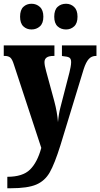

<svg xmlns="http://www.w3.org/2000/svg" viewBox="-23 -778 534 1023"><path d="M16 164Q98 164 137 125.5Q176 87 197 10L51 -434Q42 -463 31.5 -471.5Q21 -480 2 -480H-3V-536H267V-480H263Q237 -480 225.5 -471.5Q214 -463 214 -447Q214 -430 223 -398L266 -240Q282 -180 286 -127Q290 -173 299 -206L347 -392Q350 -404 353 -420Q356 -436 356 -447Q356 -465 346.5 -471Q337 -477 311 -479L307 -480V-536H491V-480H488Q465 -480 450 -463.5Q435 -447 423 -410L299 -4Q268 95 242 140.5Q216 186 170 205.5Q124 225 35 225H16ZM84 -689Q84 -725 101.5 -741.5Q119 -758 145 -758Q171 -758 189.5 -741Q208 -724 208 -689Q208 -654 189.5 -637.5Q171 -621 145 -621Q119 -621 101.5 -637.5Q84 -654 84 -689ZM266 -689Q266 -725 284 -741.5Q302 -758 329 -758Q354 -758 372 -741Q390 -724 390 -689Q390 -654 372 -637.5Q354 -621 329 -621Q302 -621 284 -637.5Q266 -654 266 -689Z"/></svg>

Font: Noto Serif CondBlack
Style: Regular
Weight: 900
Width: 3
Designer: Monotype Design Team
Foundry: Monotype Imaging Inc.
Version: Version 1.001